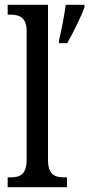

<svg xmlns="http://www.w3.org/2000/svg" viewBox="-20 -780 372 800"><path d="M12 0H259V-41H248C208 -41 180 -52 180 -115V-760H12V-719H23C57 -719 91 -710 91 -651V-115C91 -52 63 -41 23 -41H12ZM226 -613V-600H260C284 -642 317 -708 332 -750V-760H254C247 -711 237 -658 226 -613Z"/></svg>

Font: Noto Serif Lao Condensed
Style: Regular
Weight: 400
Width: 3
Designer: Monotype Design Team
Foundry: Monotype Imaging Inc.
Version: Version 2.003